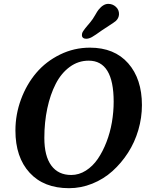

<svg xmlns="http://www.w3.org/2000/svg" viewBox="-20 -965 764 1002"><path d="M511.2 -806.2Q476.1 -780.8 460 -771.7Q443.8 -762.7 429.7 -762.7Q418.9 -762.7 412.8 -768.3Q406.7 -773.9 407.7 -783.7Q407.7 -788.6 409.4 -793.5Q411.1 -798.3 416 -805.2Q420.9 -812 424.1 -816.4Q427.2 -820.8 436.3 -831.3Q445.3 -841.8 450.2 -847.7Q463.9 -863.8 476.1 -885.5Q488.3 -907.2 494.6 -914.6Q519 -944.8 544.9 -944.8Q567.9 -944.8 584.7 -929.4Q601.6 -914.1 601.1 -890.6Q600.1 -870.1 584.5 -855.5Q573.7 -846.7 549.1 -831.1Q524.4 -815.4 511.2 -806.2ZM60.5 -283.7Q60.5 -368.2 89.8 -447Q119.1 -525.9 169.7 -585.2Q220.2 -644.5 293.5 -680.4Q366.7 -716.3 449.2 -716.3Q577.1 -716.3 648.9 -634.8Q720.7 -553.2 720.7 -416.5Q720.7 -350.6 701.9 -286.4Q683.1 -222.2 648.2 -168Q613.3 -113.8 566.9 -72Q520.5 -30.3 461.7 -6.6Q402.8 17.1 340.3 17.1Q208.5 17.1 134.5 -63.7Q60.5 -144.5 60.5 -283.7ZM351.6 -51.8Q392.1 -51.8 428.2 -74.7Q464.4 -97.7 490.5 -136Q516.6 -174.3 535.6 -223.6Q554.7 -272.9 564 -326.9Q573.2 -380.9 573.2 -434.1Q573.2 -648.4 442.9 -648.4Q388.2 -648.4 343.8 -615.7Q299.3 -583 270.8 -527.3Q242.2 -471.7 226.8 -399.2Q211.4 -326.7 211.4 -245.1Q211.4 -150.4 247.8 -101.1Q284.2 -51.8 351.6 -51.8Z"/></svg>

Font: Cooper* SemiBold
Style: Italic
Weight: 600
Italic angle: -7°
Designer: Owen Earl
Foundry: indestructible type*
Version: Version 0.001